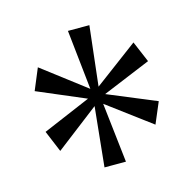

<svg xmlns="http://www.w3.org/2000/svg" viewBox="-67 -829 527 519"><g transform="rotate(-15 196.0 -569.0)"><path d="M165 -378H225L206 -545L328 -454L353 -513L218 -569L353 -625L328 -684L206 -593L225 -760H165L183 -593L61 -686L36 -626L170 -569L36 -512L61 -452L182 -545Z"/></g></svg>

Font: Noto Serif Myanmar Condensed Light
Style: Regular
Weight: 300
Width: 3
Designer: Ben Mitchell and the Monotype Design Team
Foundry: Monotype Imaging Inc.
Version: Version 2.106